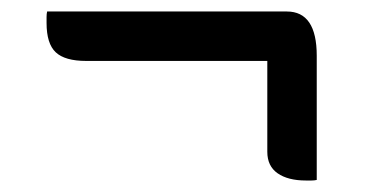

<svg xmlns="http://www.w3.org/2000/svg" viewBox="-20 -449 640 334"><path d="M62 -429H479Q531 -429 531 -352V-136Q527 -135 522 -135Q517 -135 512 -135Q481 -135 463 -147.5Q445 -160 445 -185V-343H130Q93 -343 77 -358Q61 -373 61 -409Q61 -414 61 -419.5Q61 -425 62 -429Z"/></svg>

Font: Recursive Mn Csl St
Style: Regular
Weight: 400
Monospace: yes
Version: Version 1.079;hotconv 1.0.112;makeotfexe 2.5.65598; ttfautoh